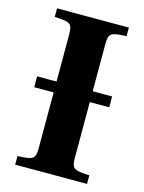

<svg xmlns="http://www.w3.org/2000/svg" viewBox="-107 -757 616 821"><g transform="rotate(15 201.0 -346.0)"><path d="M35 -341H121V-97C121 -46 113 -41 42 -38V0H360V-38C289 -41 281 -46 281 -97V-341H367V-389H281V-595C281 -646 289 -651 360 -654V-692H42V-654C113 -651 121 -646 121 -595V-389H35Z"/></g></svg>

Font: Heuristica
Style: Bold
Weight: 700
Version: Version 1.0.1